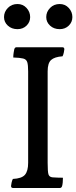

<svg xmlns="http://www.w3.org/2000/svg" viewBox="-25 -1015 380 955"><path d="M40 -80Q30 -80 30 -90Q30 -94 32.5 -106Q35 -118 39 -125Q83 -127 99 -145.5Q115 -164 115 -205V-660Q115 -692 110.5 -706Q106 -720 90 -724Q74 -728 41 -729Q41 -742 43 -753.5Q45 -765 46 -770Q49 -780 57 -780H285Q295 -780 295 -770Q295 -766 292.5 -754Q290 -742 286 -735Q246 -732 229 -716.5Q212 -701 212 -660V-205Q212 -161 216 -148Q220 -135 235 -133Q245 -132 261.5 -131.5Q278 -131 288 -131Q288 -104 284 -90Q281 -80 273 -80ZM62 -870Q33 -870 14 -887.5Q-5 -905 -5 -930Q-5 -956 14 -975.5Q33 -995 62 -995Q89 -995 107 -975.5Q125 -956 125 -930Q125 -905 107 -887.5Q89 -870 62 -870ZM272 -870Q243 -870 224 -887.5Q205 -905 205 -930Q205 -956 224 -975.5Q243 -995 272 -995Q299 -995 317 -975.5Q335 -956 335 -930Q335 -905 317 -887.5Q299 -870 272 -870Z"/></svg>

Font: Gowun Batang
Style: Bold
Weight: 700
Designer: Yanghee Ryu
Foundry: Yanghee Ryu
Version: Version 2.000